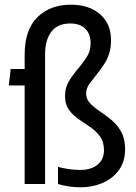

<svg xmlns="http://www.w3.org/2000/svg" viewBox="-20 -784 579 818"><path d="M323 14Q298 14 274.5 10.5Q251 7 227 0V-73Q250 -67 272.8 -63.5Q295.5 -60 321.5 -60Q368.5 -60 395.8 -82.5Q423 -105 423 -144Q423 -179.5 406.2 -202.5Q389.5 -225.5 364.8 -242.5Q340 -259.5 315.2 -276.2Q290.5 -293 273.8 -316Q257 -339 257 -375Q257 -409 272.2 -435.5Q287.5 -462 318 -498Q342.5 -528 354.2 -549.2Q366 -570.5 366 -601Q366 -638.5 343.8 -661.2Q321.5 -684 279 -684Q225.5 -684 198.8 -648.8Q172 -613.5 172 -552V0H85V-420H17.5L25.5 -490H85V-550Q85 -658 139.8 -711Q194.5 -764 281 -764Q359.5 -764 406.2 -723.5Q453 -683 453 -613Q453 -583.5 446.5 -560.5Q440 -537.5 428.2 -518Q416.5 -498.5 400.5 -478Q375.5 -446.5 361.2 -427Q347 -407.5 347 -386Q347 -361.5 363.8 -344Q380.5 -326.5 405.2 -310Q430 -293.5 454.8 -273Q479.5 -252.5 496.2 -222.8Q513 -193 513 -148.5Q513 -95.5 486.5 -59.2Q460 -23 416.8 -4.5Q373.5 14 323 14Z"/></svg>

Font: Cabin
Style: Regular
Weight: 400
Width: 4
Designer: Pablo Impallari
Foundry: Pablo Impallari. http://www.impallari.com Igino Marini. http://www.ikern.com
Version: Version 3.001